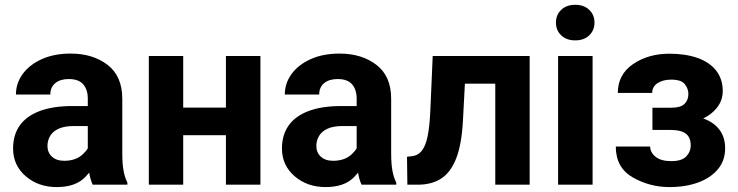

<svg xmlns="http://www.w3.org/2000/svg" viewBox="-20 -758 3028 788"><path d="M340.3 -121.1V-353.5Q340.3 -390.1 321.5 -411.9Q302.7 -433.6 262.2 -433.6Q227.1 -433.6 206.8 -416.7Q186.5 -399.9 186.5 -370.1H45.4Q45.4 -416 73 -454.1Q100.6 -492.2 151.1 -515.1Q201.7 -538.1 270 -538.1Q361.3 -538.1 421.6 -491.7Q481.9 -445.3 481.9 -352.5V-128.9Q481.9 -84 487.3 -56.2Q492.7 -28.3 502.9 -8.3V0H360.4Q350.1 -21.5 345.2 -54.7Q340.3 -87.9 340.3 -121.1ZM358.9 -322.8 359.9 -240.7H282.7Q245.1 -240.7 221.2 -230Q197.3 -219.2 186 -200.4Q174.8 -181.6 174.8 -158.7Q174.8 -132.3 193.1 -115.2Q211.4 -98.1 243.7 -98.1Q291 -98.1 319.3 -124.3Q347.7 -150.4 347.7 -174.3L385.3 -112.8Q370.6 -74.2 330.8 -32.2Q291 9.8 212.9 9.8Q137.2 9.8 85.4 -34.9Q33.7 -79.6 33.7 -148.4Q33.7 -204.1 61 -242.9Q88.4 -281.7 142.8 -302.2Q197.3 -322.8 277.3 -322.8Z M952.6 -316.4V-203.1H686V-316.4ZM731.9 -528.3V0H590.8V-528.3ZM1048.8 -528.3V0H907.2V-528.3Z M1443.8 -121.1V-353.5Q1443.8 -390.1 1425 -411.9Q1406.2 -433.6 1365.7 -433.6Q1330.6 -433.6 1310.3 -416.7Q1290 -399.9 1290 -370.1H1148.9Q1148.9 -416 1176.5 -454.1Q1204.1 -492.2 1254.6 -515.1Q1305.2 -538.1 1373.5 -538.1Q1464.8 -538.1 1525.1 -491.7Q1585.4 -445.3 1585.4 -352.5V-128.9Q1585.4 -84 1590.8 -56.2Q1596.2 -28.3 1606.4 -8.3V0H1463.9Q1453.6 -21.5 1448.7 -54.7Q1443.8 -87.9 1443.8 -121.1ZM1462.4 -322.8 1463.4 -240.7H1386.2Q1348.6 -240.7 1324.7 -230Q1300.8 -219.2 1289.6 -200.4Q1278.3 -181.6 1278.3 -158.7Q1278.3 -132.3 1296.6 -115.2Q1314.9 -98.1 1347.2 -98.1Q1394.5 -98.1 1422.9 -124.3Q1451.2 -150.4 1451.2 -174.3L1488.8 -112.8Q1474.1 -74.2 1434.3 -32.2Q1394.5 9.8 1316.4 9.8Q1240.7 9.8 1189 -34.9Q1137.2 -79.6 1137.2 -148.4Q1137.2 -204.1 1164.6 -242.9Q1191.9 -281.7 1246.3 -302.2Q1300.8 -322.8 1380.9 -322.8Z M2049.3 -528.3V-414.5H1791V-528.3ZM2153.8 -528.3V0H2012.7V-528.3ZM1755.9 -528.3H1894L1879.9 -260.7Q1874.5 -165 1852.3 -107.9Q1830.1 -50.8 1791 -25.4Q1752 0 1694.8 0H1651.9L1650.4 -114.7L1668.5 -116.7Q1694.8 -119.1 1710.7 -138.7Q1726.6 -158.2 1734.9 -198.2Q1743.2 -238.3 1746.1 -303.2Z M2412.1 -528.3V0H2270.5V-528.3ZM2261.7 -665Q2261.7 -696.8 2283.2 -717.5Q2304.7 -738.3 2340.8 -738.3Q2377 -738.3 2398.4 -717.5Q2419.9 -696.8 2419.9 -665Q2419.9 -633.8 2398.4 -613Q2377 -592.3 2340.8 -592.3Q2304.7 -592.3 2283.2 -613Q2261.7 -633.8 2261.7 -665Z M2763.2 -252H2657.7V-315.9H2734.4Q2773.4 -315.9 2789.3 -331.5Q2805.2 -347.2 2805.2 -372.6Q2805.2 -394 2790.5 -412.6Q2775.9 -431.2 2734.9 -431.2Q2700.7 -431.2 2678.7 -416.7Q2656.7 -402.3 2656.7 -376.5H2515.6Q2515.6 -452.1 2578.1 -494.9Q2640.6 -537.6 2727.5 -537.6Q2793.9 -537.6 2843.3 -520Q2892.6 -502.4 2919.4 -468Q2946.3 -433.6 2946.3 -383.8Q2946.3 -329.6 2897 -290.8Q2847.7 -252 2763.2 -252ZM2657.7 -287.1H2763.2Q2825.7 -287.1 2868.7 -271Q2911.6 -254.9 2933.8 -224.1Q2956.1 -193.4 2956.1 -149.4Q2956.1 -99.6 2926.8 -64Q2897.5 -28.3 2845.9 -9.3Q2794.4 9.8 2727.5 9.8Q2646.5 9.8 2576.9 -30Q2507.3 -69.8 2507.3 -156.7H2648.4Q2648.4 -132.8 2670.4 -114.7Q2692.4 -96.7 2735.4 -96.7Q2778.3 -96.7 2796.6 -116.2Q2814.9 -135.7 2814.9 -160.2Q2814.9 -194.3 2794.7 -209.5Q2774.4 -224.6 2734.4 -224.6H2657.7Z"/></svg>

Font: RobotoDEMO
Style: Regular
Weight: 400
Designer: Christian Robertson
Foundry: Google
Version: Version 2.136